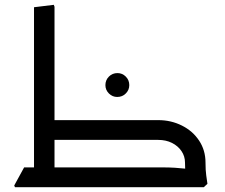

<svg xmlns="http://www.w3.org/2000/svg" viewBox="-20 -776 934 796"><path d="M121 0V-746L203 -756L206 -748V0ZM42 0 39 -7 80 -82H206V0ZM175 -196V-278H556V-196ZM175 0V-82H556V0ZM747 -102Q747 -128 732.5 -149.5Q718 -171 693 -183.5Q668 -196 636 -196H487V-207L496 -278H636Q689 -278 734 -255.5Q779 -233 805.5 -193Q832 -153 832 -102ZM368 0 364 -7 405 -82H531V0ZM405 0V-82H656Q681 -82 705.5 -80.5Q730 -79 746 -77Q762 -75 762 -75V0ZM454 -196 450 -203 491 -278H609V-196ZM756 0Q754 -17 750.5 -41.5Q747 -66 747 -102H832Q832 -70 835 -49Q838 -28 840 -14L825 0ZM466 -374Q446 -374 431.5 -388.5Q417 -403 417 -423Q417 -444 431.5 -458.5Q446 -473 467 -473Q487 -473 501.5 -458.5Q516 -444 516 -423Q516 -403 501.5 -388.5Q487 -374 466 -374Z"/></svg>

Font: Fustat Medium
Style: Regular
Weight: 500
Designer: Mohamed Gaber, Khaled Hosny, Laura Garcia Mut
Foundry: Kief Type Foundry, Alif Type Foundry, Hard Type Foundry
Version: Version 1.007